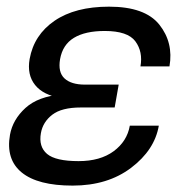

<svg xmlns="http://www.w3.org/2000/svg" viewBox="-20 -548 566 582"><path d="M200.2 14.6Q306.2 14.6 377.4 -39.3Q448.7 -93.3 461.4 -167H373.5Q365.2 -119.6 324.5 -89.6Q283.7 -59.6 218.3 -59.6Q148.4 -59.6 122.6 -81.5Q96.7 -103.5 104 -144.5Q109.9 -178.2 138.4 -200.2Q167 -222.2 225.1 -222.2H327.6L339.8 -291.5H237.3Q195.8 -291.5 175.5 -310.3Q155.3 -329.1 162.1 -368.7Q169.9 -412.6 204.1 -433.3Q238.3 -454.1 297.4 -454.1Q367.2 -454.1 390.4 -422.6Q413.6 -391.1 405.8 -346.7H493.7Q506.3 -418.9 462.9 -473.4Q419.4 -527.8 310.5 -527.8Q208 -527.8 145.5 -485.1Q83 -442.4 69.8 -369.1Q61.5 -321.3 86.4 -290.3Q111.3 -259.3 165.5 -251L167.5 -261.7Q95.7 -255.9 57.1 -220.7Q18.6 -185.5 10.3 -139.6Q-2.9 -64.9 45.9 -25.1Q94.7 14.6 200.2 14.6Z"/></svg>

Font: Roboto Flex
Style: wght 400 wdth 100 opsz 14.0 GRAD 0.00 slnt -10.00 XTRA 468 XOPQ 96 YOPQ 79 YTLC 514 YTUC 712 YTAS 750 YTDE -203.00 YTFI 738
Weight: 400
Italic angle: -10°
Designer: Berlow after Robertson
Foundry: Google
Version: Version 3.100